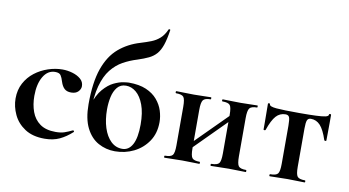

<svg xmlns="http://www.w3.org/2000/svg" viewBox="-73 -905 1994 1096"><g transform="rotate(10 923.5 -357.0)"><path d="M234 12Q165 12 120 -17.5Q75 -47 53.5 -93Q32 -139 32 -186Q32 -236 53 -275Q74 -314 108.5 -340.5Q143 -367 185 -381Q227 -395 268 -395Q297 -395 326 -386.5Q355 -378 374 -361.5Q393 -345 393 -320Q393 -303 379 -288.5Q365 -274 338 -274Q313 -274 299 -287Q285 -300 277 -325Q270 -349 261.5 -361.5Q253 -374 229 -374Q186 -374 160.5 -331Q135 -288 135 -219Q135 -169 150 -127.5Q165 -86 199 -61.5Q233 -37 290 -37Q320 -37 340.5 -44Q361 -51 386 -63Q388 -65 391.5 -61Q395 -57 393 -55Q358 -23 321 -5.5Q284 12 234 12Z M642 13Q590 13 545.5 -11.5Q501 -36 474.5 -89Q448 -142 448 -226Q448 -353 476 -432.5Q504 -512 556 -556.5Q608 -601 679 -622Q712 -632 739 -642.5Q766 -653 787.5 -672Q809 -691 824 -725Q825 -728 830 -727Q835 -726 834 -723Q826 -669 814.5 -635.5Q803 -602 785.5 -582Q768 -562 742 -549.5Q716 -537 679 -525Q636 -512 598 -491Q560 -470 530.5 -433Q501 -396 484.5 -335.5Q468 -275 468 -182L459 -222Q478 -283 507.5 -317Q537 -351 567.5 -365.5Q598 -380 621.5 -383.5Q645 -387 654 -387Q714 -387 754.5 -369.5Q795 -352 819.5 -323Q844 -294 854.5 -260.5Q865 -227 865 -195Q865 -130 833.5 -83.5Q802 -37 751.5 -12Q701 13 642 13ZM681 -8Q719 -8 740 -47Q761 -86 761 -163Q761 -231 744 -276.5Q727 -322 700 -344.5Q673 -367 641 -367Q609 -367 590.5 -344.5Q572 -322 564.5 -287.5Q557 -253 557 -215Q557 -156 572 -109Q587 -62 615 -35Q643 -8 681 -8Z M1025 -36 1007 -54 1278 -325 1296 -308ZM983 -81V-305Q983 -349 973 -361.5Q963 -374 929 -374Q926 -374 926 -380Q926 -386 929 -386Q950 -386 976.5 -385Q1003 -384 1031 -384Q1058 -384 1084 -385Q1110 -386 1130 -386Q1132 -386 1132 -380Q1132 -374 1130 -374Q1096 -374 1086 -360Q1076 -346 1076 -303V-81Q1076 -38 1086 -25Q1096 -12 1130 -12Q1132 -12 1132 -6Q1132 0 1130 0Q1109 0 1083.5 -1Q1058 -2 1031 -2Q1003 -2 976.5 -1Q950 0 928 0Q925 0 925 -6Q925 -12 928 -12Q963 -12 973 -25Q983 -38 983 -81ZM1252 -81V-305Q1252 -349 1242 -361.5Q1232 -374 1198 -374Q1195 -374 1195 -380Q1195 -386 1198 -386Q1219 -386 1245.5 -385Q1272 -384 1300 -384Q1327 -384 1353 -385Q1379 -386 1399 -386Q1401 -386 1401 -380Q1401 -374 1399 -374Q1365 -374 1355 -360Q1345 -346 1345 -303V-81Q1345 -38 1355 -25Q1365 -12 1399 -12Q1401 -12 1401 -6Q1401 0 1399 0Q1378 0 1352.5 -1Q1327 -2 1300 -2Q1272 -2 1245 -1Q1218 0 1197 0Q1194 0 1194 -6Q1194 -12 1197 -12Q1232 -12 1242 -25Q1252 -38 1252 -81Z M1538 0Q1535 0 1535 -6Q1535 -12 1538 -12Q1573 -12 1583 -25Q1593 -38 1593 -81V-303Q1593 -338 1588 -351Q1583 -364 1566 -364Q1533 -364 1511 -339.5Q1489 -315 1469 -257Q1468 -254 1462.5 -254Q1457 -254 1457 -257Q1457 -271 1457 -299Q1457 -327 1456.5 -357Q1456 -387 1456 -405Q1456 -410 1462 -410Q1468 -410 1468 -405Q1468 -392 1508.5 -388.5Q1549 -385 1643 -385Q1700 -385 1737 -386.5Q1774 -388 1792 -392Q1810 -396 1810 -405Q1810 -410 1816 -410Q1822 -410 1822 -405Q1822 -387 1822 -357Q1822 -327 1821.5 -299Q1821 -271 1821 -257Q1821 -254 1815.5 -254Q1810 -254 1809 -257Q1790 -315 1767.5 -339.5Q1745 -364 1713 -364Q1697 -364 1691.5 -351Q1686 -338 1686 -303V-81Q1686 -38 1696 -25Q1706 -12 1740 -12Q1743 -12 1743 -6Q1743 0 1740 0Q1719 0 1693.5 -1Q1668 -2 1641 -2Q1613 -2 1586.5 -1Q1560 0 1538 0Z"/></g></svg>

Font: Cormorant
Style: Bold
Weight: 700
Designer: Christian Thalmann (Catharsis Fonts)
Foundry: Catharsis Fonts
Version: Version 4.000